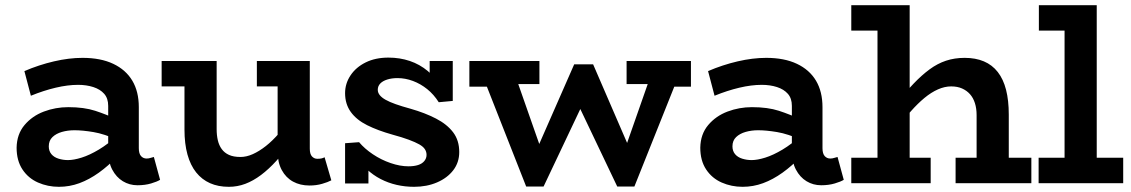

<svg xmlns="http://www.w3.org/2000/svg" viewBox="-20 -706 4358 740"><path d="M510 8Q479 8 453.5 -7.5Q428 -23 412.5 -52.5Q397 -82 397 -124V-298Q397 -327 381.5 -344.5Q366 -362 339.5 -370.5Q313 -379 281 -379Q241 -379 194.5 -368Q148 -357 99 -337L74 -432Q130 -456 188 -469.5Q246 -483 298 -483Q368 -483 416.5 -460Q465 -437 490 -395Q515 -353 515 -293V-135Q515 -114 523.5 -104.5Q532 -95 545 -95Q553 -95 560.5 -97.5Q568 -100 573 -101L597 -13Q586 -6 562.5 1Q539 8 510 8ZM207 14Q164 14 126.5 -2.5Q89 -19 66.5 -53Q44 -87 44 -137Q45 -189 74.5 -224Q104 -259 149 -276Q194 -293 243 -293Q304 -293 347 -279Q390 -265 435 -244V-166Q382 -190 340 -197Q298 -204 267 -204Q241 -204 218.5 -197.5Q196 -191 182 -177.5Q168 -164 168 -142Q168 -124 178 -112Q188 -100 205.5 -94.5Q223 -89 242 -89Q264 -89 294.5 -98.5Q325 -108 361 -129.5Q397 -151 435 -186L432 -103Q398 -67 361 -40.5Q324 -14 286 0Q248 14 207 14Z M862 14Q821 14 789.5 0Q758 -14 736 -41.5Q714 -69 702.5 -110.5Q691 -152 691 -207V-471H815V-208Q815 -185 819.5 -165.5Q824 -146 834.5 -131.5Q845 -117 862.5 -109Q880 -101 907 -101Q930 -101 954.5 -112Q979 -123 1004.5 -143Q1030 -163 1056 -193Q1082 -223 1109 -260V-163Q1076 -120 1046 -87Q1016 -54 986 -31.5Q956 -9 925.5 2.5Q895 14 862 14ZM603 -373V-471H793V-373ZM1173 9Q1137 9 1109.5 -6Q1082 -21 1066 -50.5Q1050 -80 1050 -122V-471H1174V-133Q1174 -112 1182.5 -103Q1191 -94 1203 -94Q1213 -94 1219.5 -95.5Q1226 -97 1231 -100L1257 -11Q1244 -4 1221.5 2.5Q1199 9 1173 9ZM970 -373V-471H1158V-373Z M1576 14Q1541 14 1508.5 6.5Q1476 -1 1447 -16Q1418 -31 1394 -53.5Q1370 -76 1352 -105L1400 -106V1H1310V-154L1364 -158Q1385 -133 1417 -111.5Q1449 -90 1485.5 -77.5Q1522 -65 1554 -65Q1576 -65 1591.5 -70Q1607 -75 1615.5 -85.5Q1624 -96 1624 -109Q1624 -121 1617.5 -131Q1611 -141 1596 -149.5Q1581 -158 1555.5 -167.5Q1530 -177 1493 -187Q1436 -203 1395 -223.5Q1354 -244 1332 -274.5Q1310 -305 1310 -347Q1310 -384 1331 -415.5Q1352 -447 1389.5 -465.5Q1427 -484 1477 -484Q1521 -484 1559.5 -471Q1598 -458 1629 -432Q1660 -406 1681 -367L1636 -365V-471H1725V-317L1671 -312Q1652 -342 1626.5 -362.5Q1601 -383 1571.5 -394Q1542 -405 1512 -405Q1490 -405 1472.5 -399.5Q1455 -394 1445.5 -384Q1436 -374 1436 -360Q1436 -349 1443.5 -339.5Q1451 -330 1466 -321.5Q1481 -313 1505 -304.5Q1529 -296 1562 -287Q1618 -271 1660.5 -249Q1703 -227 1726.5 -196Q1750 -165 1750 -120Q1750 -80 1727 -50Q1704 -20 1664.5 -3Q1625 14 1576 14Z M1789 -372V-471H2059V-382H1901L1899 -372ZM2008 13 1842 -409H1968L2091 -58L2065 13ZM2053 13 2010 -41 2193 -458H2230L2247 -350L2075 13ZM2359 13 2186 -350 2217 -458H2266L2439 -58L2415 13ZM2403 13 2357 -41 2488 -415H2596L2425 13ZM2395 -382V-471H2643V-372H2533L2532 -382Z M3145 8Q3114 8 3088.5 -7.5Q3063 -23 3047.5 -52.5Q3032 -82 3032 -124V-298Q3032 -327 3016.5 -344.5Q3001 -362 2974.5 -370.5Q2948 -379 2916 -379Q2876 -379 2829.5 -368Q2783 -357 2734 -337L2709 -432Q2765 -456 2823 -469.5Q2881 -483 2933 -483Q3003 -483 3051.5 -460Q3100 -437 3125 -395Q3150 -353 3150 -293V-135Q3150 -114 3158.5 -104.5Q3167 -95 3180 -95Q3188 -95 3195.5 -97.5Q3203 -100 3208 -101L3232 -13Q3221 -6 3197.5 1Q3174 8 3145 8ZM2842 14Q2799 14 2761.5 -2.5Q2724 -19 2701.5 -53Q2679 -87 2679 -137Q2680 -189 2709.5 -224Q2739 -259 2784 -276Q2829 -293 2878 -293Q2939 -293 2982 -279Q3025 -265 3070 -244V-166Q3017 -190 2975 -197Q2933 -204 2902 -204Q2876 -204 2853.5 -197.5Q2831 -191 2817 -177.5Q2803 -164 2803 -142Q2803 -124 2813 -112Q2823 -100 2840.5 -94.5Q2858 -89 2877 -89Q2899 -89 2929.5 -98.5Q2960 -108 2996 -129.5Q3032 -151 3070 -186L3067 -103Q3033 -67 2996 -40.5Q2959 -14 2921 0Q2883 14 2842 14Z M3744 0V-262Q3744 -288 3737.5 -308.5Q3731 -329 3718.5 -343Q3706 -357 3688 -365Q3670 -373 3646 -373Q3621 -373 3595 -361.5Q3569 -350 3543 -328.5Q3517 -307 3490.5 -277Q3464 -247 3437 -209V-308Q3470 -351 3501 -383.5Q3532 -416 3562.5 -438.5Q3593 -461 3626 -472Q3659 -483 3698 -483Q3740 -483 3772 -469.5Q3804 -456 3825.5 -428.5Q3847 -401 3857.5 -360Q3868 -319 3868 -264V0ZM3261 0V-98H3567V0ZM3663 0V-98H3955V0ZM3486 -686V0H3362V-588H3261V-686Z M4083 -31V-686H4207V-31ZM3983 0V-98H4309V0ZM3984 -588V-686H4199V-588Z"/></svg>

Font: BioRhyme ExtraBold
Style: Bold
Weight: 700
Version: Version 1.600;gftools[0.9.33]